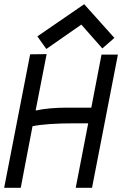

<svg xmlns="http://www.w3.org/2000/svg" viewBox="-27 -889 579 909"><path d="M371.6 -869.1 514.6 -709.5 457.5 -659.7 357.9 -772.5 192.4 -657.2 149.9 -716.8ZM193.8 -632.8 141.6 -365.7Q204.1 -379.4 293.9 -379.4H405.3Q434.6 -530.8 453.6 -630.4H531.2L408.7 0H331.5L390.6 -305.2Q390.6 -305.2 327.6 -305.2Q194.3 -305.2 127 -291.5Q107.9 -194.8 92.3 -110.6Q76.7 -26.4 71.3 0H-7.3L115.7 -631.8Z"/></svg>

Font: Fantasque Sans Mono
Style: Italic
Weight: 400
Italic angle: -11°
Monospace: yes
Designer: Jany Belluz
Version: Version 1.8.0 ; ttfautohint (v1.8.2)